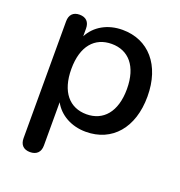

<svg xmlns="http://www.w3.org/2000/svg" viewBox="-125 -603 841 896"><g transform="rotate(20 295.5 -155.0)"><path d="M121 187C153 187 172 169 172 136V-79C201 -25 261 9 333 9C463 9 548 -88 548 -244C548 -400 462 -497 333 -497C259 -497 199 -462 170 -406V-444C170 -477 152 -495 120 -495C89 -495 71 -477 71 -444V136C71 169 89 187 121 187ZM308 -69C224 -69 170 -130 170 -244C170 -358 224 -418 308 -418C391 -418 446 -358 446 -244C446 -130 391 -69 308 -69Z"/></g></svg>

Font: Nunito SemiBold
Style: Regular
Weight: 600
Designer: Vernon Adams
Foundry: Vernon Adams
Version: Version 3.602